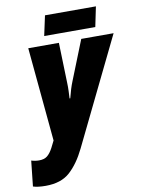

<svg xmlns="http://www.w3.org/2000/svg" viewBox="-162 -791 811 1099"><g transform="rotate(-10 243.5 -241.0)"><path d="M450 -606 474 -722H178L153 -606ZM246 65 547 -553H359L267 -322Q252 -285 238 -229H234Q235 -250 236 -272.5Q237 -295 236 -319L229 -553H51L102 -8L82 32Q66 62 48.5 76Q31 90 1 90Q-22 90 -44 83L-60 231Q-33 240 13 240Q103 240 154.5 193.5Q206 147 246 65Z"/></g></svg>

Font: Noto Sans Display SemiCondensed Black
Style: Italic
Weight: 900
Width: 4
Designer: Monotype Design team
Foundry: Monotype Imaging Inc.
Version: 1.000